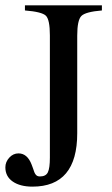

<svg xmlns="http://www.w3.org/2000/svg" viewBox="-26 -682 419 716"><path d="M354 -662V-643Q293 -638 277.5 -622.5Q262 -607 262 -549V-185Q262 14 95 14Q49 14 21.5 -5Q-6 -24 -6 -58Q-6 -78 8.5 -94Q23 -110 43 -110Q76 -110 92 -68Q94 -63 97 -54.5Q100 -46 101.5 -41.5Q103 -37 106 -32.5Q109 -28 113 -26Q117 -24 123 -24Q145 -24 152.5 -39.5Q160 -55 160 -94V-550Q160 -609 145 -623.5Q130 -638 67 -643V-662Z"/></svg>

Font: STIX MathJax Main
Style: Regular
Weight: 400
Designer: MicroPress Inc., with final additions and corrections provided by Coen Hoffman, Elsevier (retired)
Version: Version 1.1.1